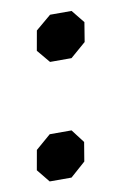

<svg xmlns="http://www.w3.org/2000/svg" viewBox="-61 -498 346 537"><g transform="rotate(-10 111.5 -229.5)"><path d="M65 -366 75 -422 119 -459H180L210 -422L201 -367L157 -329H96ZM7 -37 17 -93 60 -130H122L151 -92L142 -38L99 0H37Z"/></g></svg>

Font: Chakra Petch SemiBold
Style: Italic
Weight: 600
Italic angle: -10°
Designer: Katatrad Aksorn Co.,Ltd.
Foundry: Cadson Demak Co.,Ltd.
Version: Version 1.000; ttfautohint (v1.6)